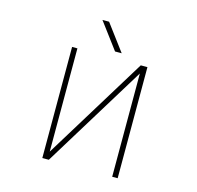

<svg xmlns="http://www.w3.org/2000/svg" viewBox="-131 -1087 1261 1226"><g transform="rotate(15 500.0 -473.5)"><path d="M526.4 -775.4 396.5 -949.2H440.4L570.3 -775.4ZM715.8 -680.7 296.9 2H253.9V-732.4H289.1V-49.8L708 -732.4H752V2H715.8Z"/></g></svg>

Font: GenEi Gothic M ExtraLight
Style: Regular
Weight: 200
Designer: o_tamon (Modified); [Source Han Sans]
Ryoko NISHIZUKA  (kana & ideographs); Paul D. Hunt (Latin, Greek & Cyrillic); Wenl
Version: Version 1.1a;Original Version 1.004